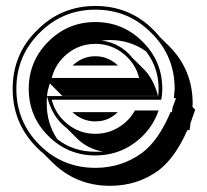

<svg xmlns="http://www.w3.org/2000/svg" viewBox="-20 -554 686 636"><path d="M295.9 -51.3Q302.2 -51.3 308.3 -51.3Q314.5 -51.3 320.8 -52.2Q280.3 -58.1 245.6 -85.9Q242.7 -88.4 240 -90.8Q237.3 -93.3 234.9 -95.7L200.2 -130.4Q197.3 -132.3 195.8 -133.8Q153.3 -167.5 135.7 -234.9Q135.3 -229 135 -223.1Q134.8 -217.3 134.8 -210.9Q134.8 -144.5 169.9 -92.8Q223.6 -51.3 295.9 -51.3ZM344.7 -421.4Q337.4 -421.4 330.3 -420.9Q323.2 -420.4 316.4 -419.4Q359.9 -414.6 396 -385.7Q408.7 -375 420.4 -360.4L456.1 -325.2Q488.8 -292.5 503.4 -236.3H186.5L145 -277.8Q141.6 -267.6 139.2 -257.3Q136.7 -247.1 135.7 -235.8H503.9Q504.9 -242.7 505.1 -248.5Q505.4 -254.4 505.4 -259.8Q505.4 -329.6 463.9 -383.8Q410.6 -421.4 344.7 -421.4ZM124 -45.4Q113.3 -53.7 102.1 -65.4Q22 -145.5 22 -259.8Q22 -374.5 102.1 -453.1Q181.6 -534.2 295.9 -534.2Q410.6 -534.2 489.7 -453.6Q495.1 -447.8 500.5 -442.1Q505.9 -436.5 510.7 -430.2L539.1 -402.3Q618.2 -323.7 618.2 -210.9Q618.2 -207.5 617.9 -204.8Q617.7 -202.1 617.7 -199.7L626.5 -190.9Q623.5 -181.2 620.6 -173.3Q617.7 -165.5 615.2 -158.7H615.7Q614.7 -156.2 613.5 -153.1Q612.3 -149.9 611.3 -147.5Q610.8 -142.6 609.6 -134.8Q608.4 -127 607.9 -123H600.6Q560.5 -31.7 505.4 10.3Q435.5 61.5 344.7 61.5Q231 61.5 151.9 -17.6ZM220.2 -336.9Q222.7 -339.4 224.6 -340.8Q226.6 -342.3 229 -344.2Q258.3 -367.7 295.9 -367.7Q333 -367.7 362.3 -344.2Q367.2 -340.3 371.1 -336.9ZM350.6 -167Q326.7 -151.9 295.9 -151.9Q258.8 -151.9 229 -174.8H229.5Q224.1 -178.2 220.2 -182.6H370.1Q359.9 -172.4 350.6 -167ZM440.9 -295.9Q428.7 -344.2 388.4 -376.5Q348.1 -408.7 295.9 -408.7Q243.7 -408.7 203.6 -376.5Q163.6 -344.2 151.4 -295.9ZM295.9 -39.1Q204.6 -39.1 139.9 -103.8Q75.2 -168.5 75.2 -259.8Q75.2 -351.1 139.9 -416Q204.6 -481 295.9 -481Q387.2 -481 452.4 -416Q517.6 -351.1 517.6 -259.8Q517.6 -242.7 514.2 -223.6H151.4Q163.6 -175.3 203.6 -143.1Q243.7 -110.8 295.9 -110.8Q337.9 -110.8 372.8 -132.1Q407.7 -153.3 426.8 -188H505.4Q482.9 -122.6 426 -80.8Q369.1 -39.1 295.9 -39.1ZM295.9 2Q382.3 2 450.2 -47.4Q504.9 -87.9 544.9 -182.6H549.3L551.8 -198.7Q554.2 -206.1 557.4 -213.4Q560.5 -220.7 563 -229H555.7Q556.6 -238.8 557.6 -246.6Q558.6 -254.4 558.6 -259.8Q558.6 -368.7 481.4 -444.8Q405.3 -522 295.9 -522Q187 -522 110.8 -444.8Q34.2 -368.7 34.2 -259.8Q34.2 -150.9 110.8 -74.2Q187 2 295.9 2Z"/></svg>

Font: Gondrin
Style: Regular
Weight: 400
Designer: Peter Wiegel, original typeface by Carl Albert Fahrenwaldt 1901
Foundry: Peter Wiegel
Version: Version 1.000 2010 initial release